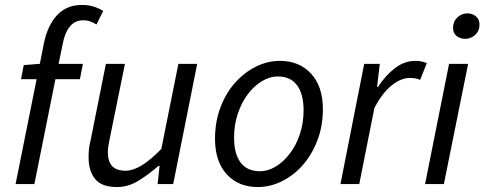

<svg xmlns="http://www.w3.org/2000/svg" viewBox="-20 -744 1958 776"><path d="M76 -481 141 -486 157 -567Q172 -641 210.5 -682.5Q249 -724 311 -724Q337 -724 358 -717.5Q379 -711 397 -700L370 -645Q359 -652 346 -657Q333 -662 316 -662Q283 -662 262.5 -637Q242 -612 234 -569L217 -486H315L303 -424H204L119 0H43L128 -424H65Z M680 0H617L625 -74H621Q581 -39 539.5 -13.5Q498 12 453 12Q391 12 364.5 -20.5Q338 -53 338 -109Q338 -126 339.5 -141Q341 -156 346 -176L408 -486H485L424 -186Q420 -166 418 -154Q416 -142 416 -129Q416 -92 433 -73Q450 -54 488 -54Q517 -54 552 -75Q587 -96 632 -142L701 -486H777Z M1022 12Q943 12 896 -40Q849 -92 849 -183Q849 -252 871 -310Q893 -368 930 -409.5Q967 -451 1014 -474.5Q1061 -498 1111 -498Q1190 -498 1237.5 -446Q1285 -394 1285 -303Q1285 -234 1262.5 -176Q1240 -118 1203.5 -76.5Q1167 -35 1119.5 -11.5Q1072 12 1022 12ZM1103 -435Q1070 -435 1038 -415.5Q1006 -396 981 -362.5Q956 -329 941 -284Q926 -239 926 -188Q926 -122 952.5 -87Q979 -52 1030 -52Q1064 -52 1095.5 -71.5Q1127 -91 1152 -124Q1177 -157 1192 -202Q1207 -247 1207 -298Q1207 -364 1180.5 -399.5Q1154 -435 1103 -435Z M1452 -486H1515L1504 -393H1508Q1537 -438 1575.5 -468Q1614 -498 1659 -498Q1684 -498 1705 -489L1678 -421Q1662 -429 1636 -429Q1600 -429 1562 -398Q1524 -367 1493 -307L1432 0H1356Z M1795 -486H1872L1774 0H1698ZM1860 -587Q1840 -587 1825.5 -598.5Q1811 -610 1811 -632Q1811 -657 1828.5 -673.5Q1846 -690 1869 -690Q1889 -690 1903.5 -678Q1918 -666 1918 -644Q1918 -619 1900.5 -603Q1883 -587 1860 -587Z"/></svg>

Font: mr_Source Sans Pro
Style: Italic
Weight: 400
Italic angle: -11°
Designer: Paul D. Hunt
Foundry: Adobe Systems Incorporated
Version: Version 1.036;July 10, 2024;FontCreator 11.5.0.2430 64-bit